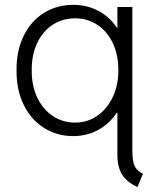

<svg xmlns="http://www.w3.org/2000/svg" viewBox="-20 -543 634 777"><path d="M455.1 83V-86.9H452.6Q422.4 -41.5 376.5 -16.8Q330.6 7.8 276.4 7.8Q211.4 7.8 158.9 -24.9Q106.4 -57.6 76.4 -117.9Q46.4 -178.2 46.9 -257.8Q46.4 -338.4 76.2 -398.7Q106 -459 158.4 -491.2Q210.9 -523.4 276.4 -523.4Q331.5 -523.4 377.2 -499.5Q422.9 -475.6 453.1 -430.7H455.1V-514.6H515.6V67.4Q515.6 108.4 524.7 128.4Q533.7 148.4 558.6 160.2L536.1 213.9Q493.2 193.8 474.1 163.6Q455.1 133.3 455.1 83ZM459 -257.8Q459 -323.7 435.3 -371.3Q411.6 -418.9 371.8 -443.8Q332 -468.8 284.2 -468.8Q232.9 -468.8 192.9 -442.6Q152.8 -416.5 130.4 -368.7Q107.9 -320.8 108.4 -257.8Q107.9 -196.8 130.6 -148.7Q153.3 -100.6 193.4 -73.7Q233.4 -46.9 284.2 -46.9Q334 -46.9 373.8 -74.5Q413.6 -102.1 436.3 -150.1Q459 -198.2 459 -257.8Z"/></svg>

Font: Reddit Sans Fudge Light
Style: Regular
Weight: 300
Designer: Stephen Hutchings
Foundry: Reddit
Version: Version 1.013